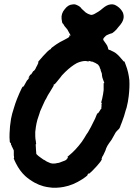

<svg xmlns="http://www.w3.org/2000/svg" viewBox="-20 -829 630 904"><path d="M321 -808Q332 -810 340 -806Q358 -799 365 -787Q367 -785 368 -784.5Q369 -784 374 -779Q383 -769 394 -764Q397 -763 400.5 -761.5Q404 -760 408 -759Q417 -758 431 -767Q437 -771 443 -774Q454 -781 464 -790Q483 -806 499 -808Q508 -810 518 -807Q526 -804 533 -799Q549 -788 558 -771Q561 -764 562 -756Q564 -740 554 -723Q548 -713 536 -700Q533 -696 529 -691Q520 -681 510 -674Q507 -672 503.5 -671.5Q500 -671 497 -669.5Q494 -668 491 -667Q481 -664 475 -657Q473 -655 470 -652Q466 -648 466 -643Q466 -640 469 -637Q470 -637 470 -636.5Q470 -636 471 -634Q475 -629 479 -623Q486 -614 488 -605Q489 -603 489 -602Q489 -601 489 -600Q490 -596 492 -595Q494 -595 495.5 -594Q497 -593 498 -593Q499 -593 500 -593Q503 -590 505 -590Q506 -590 517 -584Q523 -581 531 -574Q534 -571 537.5 -568Q541 -565 544.5 -560.5Q548 -556 550.5 -553.5Q553 -551 555 -548.5Q557 -546 557 -546L558 -545Q559 -543 561 -541Q563 -539 564 -540Q565 -541 565 -540L567 -537Q569 -533 573 -521Q585 -490 589 -452Q591 -419 586 -376Q583 -349 576 -322Q574 -316 572 -310Q565 -282 554 -254Q551 -247 550.5 -245Q550 -243 548 -239Q546 -235 545 -230Q540 -220 538 -220Q538 -220 536 -218Q534 -216 531 -213Q528 -210 527 -208.5Q526 -207 524 -204.5Q522 -202 516 -190Q506 -170 493 -154Q485 -143 480 -131Q478 -124 476.5 -120.5Q475 -117 474 -115Q469 -104 466 -98Q462 -93 461.5 -91Q461 -89 460 -86Q457 -80 459 -80Q460 -80 459.5 -79Q459 -78 458 -76Q455 -70 450 -64Q447 -61 442.5 -55Q438 -49 433 -44Q408 -17 404 -15Q402 -13 401 -12H399Q399 -14 396 -11Q391 -8 393 -7Q394 -6 389 -1Q385 3 367 15Q324 43 280 51Q265 54 245 55Q228 56 211 53Q201 52 185 48Q163 42 143 31Q118 17 99 0Q73 -24 55 -60Q46 -78 46 -80Q46 -80 45 -82.5Q44 -85 45 -85Q47 -85 46 -91Q45 -94 45.5 -94Q46 -94 45 -98Q45 -101 45 -107Q45 -113 45 -116Q46 -121 42 -127Q40 -131 38 -135.5Q36 -140 35.5 -140Q35 -140 35 -141Q35 -146 32 -147Q32 -148 32 -149Q32 -157 28 -157Q27 -157 26 -162Q24 -183 25 -201Q26 -234 32 -270Q36 -292 45 -319Q52 -343 60 -363Q72 -393 82 -413Q85 -419 86 -420Q87 -421 88 -421Q90 -420 93 -425Q95 -428 100.5 -438.5Q106 -449 107 -450Q112 -454 116 -461Q119 -468 119 -468Q119 -468 116.5 -465Q114 -462 114 -462H113L125 -481Q125 -480 124 -478V-476Q125 -477 127 -479.5Q129 -482 133 -488.5Q137 -495 137 -495V-494H138Q139 -495 141 -497L143 -499L147 -505Q151 -513 151 -514Q151 -515 153 -517Q156 -522 157 -525Q157 -526 158 -528Q161 -532 161 -535Q161 -536 159.5 -535.5Q158 -535 160 -538Q161 -539 163 -542Q182 -565 203 -586Q215 -597 217 -597Q220 -597 220 -600Q220 -603 245 -620Q261 -631 284 -642Q304 -652 306 -656Q307 -658 306.5 -660.5Q306 -663 306 -663Q306 -663 308 -662Q312 -660 312 -663Q312 -664 309 -669Q307 -672 306 -674Q305 -676 303 -679.5Q301 -683 300 -685Q298 -690 294 -694Q292 -696 289 -700Q286 -704 285.5 -704Q285 -704 282 -709Q278 -717 276 -718Q272 -719 270 -740Q267 -765 285 -786Q301 -807 321 -808ZM404 -541Q398 -543 396 -542Q395 -542 397 -540Q400 -538 400 -537.5Q400 -537 397 -539Q383 -544 366 -540Q355 -538 342 -532Q316 -518 287 -490Q276 -479 271.5 -474Q267 -469 264 -464Q256 -455 246 -442Q241 -436 239 -434Q237 -432 236 -432Q235 -432 233 -430.5Q231 -429 231 -428Q231 -427 233 -428H234L233 -426Q232 -424 230 -421Q228 -418 218 -401Q216 -398 213.5 -393.5Q211 -389 209 -386.5Q207 -384 204 -378Q201 -371 197 -364Q193 -357 192 -356Q190 -351 181 -332Q177 -322 173.5 -315Q170 -308 169 -305Q168 -302 166 -295Q161 -281 156 -265Q151 -246 149 -232Q149 -229 148 -224Q145 -210 146 -188Q146 -177 149 -162Q149 -158 149.5 -155Q150 -152 150.5 -151Q151 -150 150 -150.5Q149 -151 148.5 -150Q148 -149 148 -146.5Q148 -144 148.5 -142.5Q149 -141 148.5 -141Q148 -141 149.5 -123.5Q151 -106 151 -104Q152 -103 153 -102Q158 -96 174 -85Q176 -84 179 -81.5Q182 -79 184.5 -77.5Q187 -76 190 -75Q201 -67 208 -65Q213 -63 217 -61Q226 -58 235 -59Q241 -59 241.5 -59.5Q242 -60 248 -61Q258 -62 262 -64Q267 -66 275 -69Q294 -75 295 -81Q294 -81 296 -82Q302 -86 298 -90Q297 -90 297.5 -90.5Q298 -91 305 -97Q335 -121 365 -161Q378 -180 387 -196Q391 -202 394 -206Q400 -216 408 -231Q415 -244 428 -271Q430 -276 434 -286L438 -295H440Q443 -296 446 -302Q447 -304 448 -304.5Q449 -305 450.5 -308.5Q452 -312 452.5 -312Q453 -312 454 -314Q455 -316 456 -316Q458 -316 457 -320Q457 -321 457 -322L458 -326Q457 -326 458 -329V-335Q457 -335 458 -338Q460 -343 459 -345Q458 -346 457 -345H456Q457 -349 461 -364Q466 -386 468 -405Q468 -411 468 -422Q468 -433 468 -436V-439L469 -437Q470 -436 470 -437Q472 -440 468 -447Q466 -452 464.5 -456.5Q463 -461 462 -464Q460 -472 460 -478Q460 -484 456 -492Q454 -497 454 -498Q455 -501 451 -507Q450 -509 450 -509Q450 -515 443 -523Q443 -524 438.5 -527Q434 -530 433 -530Q433 -530 432 -531Q429 -533 426 -534Q425 -534 423 -535Q417 -539 413 -539L411 -540L412 -539L413 -537L411 -539Q408 -540 404 -541Z"/></svg>

Font: TT2020 Style B
Style: Italic
Weight: 400
Italic angle: -15°
Version: Version 0.2.000